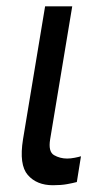

<svg xmlns="http://www.w3.org/2000/svg" viewBox="-20 -565 306 593"><path d="M119.3 -545.5H203.1L134.9 -134.9Q128.6 -96.6 146.8 -85.9Q165.1 -75.3 187.5 -75.3Q198.2 -75.3 210.9 -77.8Q223.7 -80.3 230.1 -82.4L217.3 -2.8Q205.6 0.4 187.3 3.7Q169 7.1 143.5 7.1Q93.4 7.1 65.9 -24.5Q38.4 -56.1 51.1 -134.9Z"/></svg>

Font: Inter UI
Style: Italic
Weight: 400
Italic angle: -9.39999°
Designer: Rasmus Andersson
Foundry: rsms
Version: 3.2;8d6f07862